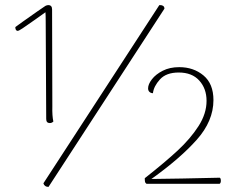

<svg xmlns="http://www.w3.org/2000/svg" viewBox="-20 -720 914 752"><path d="M161 -254 159 -635Q159 -661 158 -672Q128 -651 113 -640Q56 -599 50 -599Q40 -599 40 -614L69 -635Q141 -686 158 -697Q164 -700 169 -700Q184 -700 184 -683L185 -304Q184 -266 189 -244Q183 -238 175 -238Q161 -238 161 -254ZM608 -700Q615 -700 619.5 -696.5Q624 -693 624 -686L170 12Q154 12 150 -2L604 -700ZM547 -22Q627 -85 676.5 -131Q726 -177 757.5 -226Q789 -275 789 -325Q789 -373 760.5 -404.5Q732 -436 680 -436Q631 -436 606.5 -409Q582 -382 579 -355Q571 -355 565.5 -360Q560 -365 560 -374Q560 -390 575 -409.5Q590 -429 617.5 -443Q645 -457 682 -457Q738 -457 777 -424.5Q816 -392 816 -328Q816 -246 750.5 -172.5Q685 -99 573 -19Q677 -20 841 -24Q845 -21 845 -12Q845 -3 840 0H554Q549 -3 548 -8Q547 -13 547 -22Z"/></svg>

Font: Arima Madurai Thin
Style: Regular
Weight: 250
Designer: Joana Correia and Natanael Gama
Foundry: NDISCOVER
Version: Version 1.020; ttfautohint (v1.5) -l 7 -r 28 -G 50 -x 13 -D 